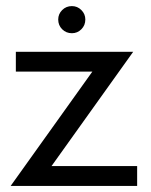

<svg xmlns="http://www.w3.org/2000/svg" viewBox="-20 -610 495 630"><path d="M15 0 283 -375H32V-440H417L149 -65H430V0ZM216 -501Q197 -501 184 -514Q171 -527 171 -546Q171 -564 184 -577Q197 -590 216 -590Q234 -590 247 -577Q260 -564 260 -546Q260 -527 247 -514Q234 -501 216 -501Z"/></svg>

Font: Teachers
Style: Regular
Weight: 400
Designer: Alfredo Marco Pradil, Chank Diesel
Version: Version 1.001